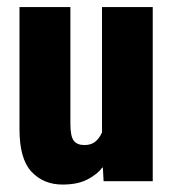

<svg xmlns="http://www.w3.org/2000/svg" viewBox="-20 -504 482 534"><path d="M34.2 -144.5Q34.2 -62 67.6 -26.4Q101.1 9.3 153.8 9.3Q196.3 9.3 223.6 -5.1Q251 -19.5 264.6 -38.1H266.1L268.1 0H404.8V-484.4H263.7V-135.7Q256.3 -119.1 244.9 -109.9Q233.4 -100.6 214.8 -100.6Q194.3 -100.6 185.1 -112.8Q175.8 -125 175.8 -159.2V-484.4H34.2Z"/></svg>

Font: Roboto Flex
Style: wght 700 wdth 25 opsz 34 GRAD 0.00 slnt 0.00 XTRA 468 XOPQ 96 YOPQ 79 YTLC 514 YTUC 712 YTAS 750 YTDE -203.00 YTFI 738
Weight: 700
Width: 1
Designer: Berlow after Robertson
Foundry: Google
Version: Version 3.100